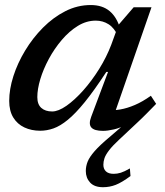

<svg xmlns="http://www.w3.org/2000/svg" viewBox="-20 -522 674 782"><path d="M616 -99Q597.5 -80 578.2 -60.5Q559 -41 538 -21.5L465.5 46.5Q437.5 72.5 423.8 90.8Q410 109 405.5 122.5Q401 136 401 149Q401 166 411.5 176Q422 186 443 186Q457.5 186 472 181.5Q486.5 177 509 164L511.5 195Q476.5 221 451.5 230.8Q426.5 240.5 399.5 240.5Q364.5 240.5 347 221.5Q329.5 202.5 329.5 174.5Q329.5 155 337 136.2Q344.5 117.5 365.5 93.5Q386.5 69.5 426.5 36L497.5 -25L502 -17Q470 -1 444.2 5Q418.5 11 399.5 11Q364 11 352 -2.8Q340 -16.5 351.5 -46.5L420 -229H413Q364 -154 325.8 -106.8Q287.5 -59.5 256.2 -34Q225 -8.5 197.8 1Q170.5 10.5 144 10.5Q108 10.5 79.2 -3Q50.5 -16.5 34 -43.5Q17.5 -70.5 17.5 -111Q17.5 -158.5 34.5 -211.8Q51.5 -265 82.5 -316.2Q113.5 -367.5 155.2 -409.5Q197 -451.5 246.2 -476.5Q295.5 -501.5 349.5 -501.5Q397 -501.5 426.5 -476.8Q456 -452 470 -404L461.5 -374Q445.5 -408.5 422.2 -423.2Q399 -438 370 -438Q332 -438 297 -416.5Q262 -395 231.8 -359.5Q201.5 -324 179 -282.2Q156.5 -240.5 144.2 -199.8Q132 -159 132 -126.5Q132 -97 148.2 -82.5Q164.5 -68 192.5 -68Q217.5 -68 250.8 -91.2Q284 -114.5 318.8 -153.5Q353.5 -192.5 383.8 -241Q414 -289.5 433 -339.5L462.5 -420.5L524.5 -492.5H597L439 -37.5L416 -73.5Q441.5 -71.5 469.8 -76.2Q498 -81 529.5 -94.5Q561 -108 594.5 -132Z"/></svg>

Font: Newsreader 9pt Medium
Style: Italic
Weight: 500
Italic angle: -17°
Designer: Hugues Gentile
Foundry: Production Type
Version: Version 1.003